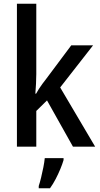

<svg xmlns="http://www.w3.org/2000/svg" viewBox="-20 -780 531 1021"><path d="M173 -386Q173 -362 171.5 -334.5Q170 -307 168 -282H172Q178 -293 186.5 -306.5Q195 -320 205 -333.5Q215 -347 223 -357L359 -539H475L300 -315L486 0H368L230 -246L173 -190V0H70V-760H173ZM318 71Q312 92 301 118.5Q290 145 276 172Q262 199 246 221H186V209Q192 191 198.5 164.5Q205 138 210.5 110Q216 82 218 61H318Z"/></svg>

Font: Noto Sans Display SemiCondensed Medium
Style: Regular
Weight: 500
Width: 4
Designer: Monotype Design Team
Foundry: Monotype Imaging Inc.
Version: Version 2.003